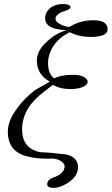

<svg xmlns="http://www.w3.org/2000/svg" viewBox="-20 -754 542 931"><path d="M502 -613Q502 -575 421 -575Q362 -575 318 -598Q231 -554 215 -472Q213 -458 213 -449Q213 -397 242 -374Q243 -374 263 -382Q288 -390 323 -391Q362 -393 385 -382Q405 -371 405 -358Q405 -343 381.5 -332.5Q358 -322 322 -322Q270 -322 237 -343Q179 -299 171 -291Q136 -260 117 -230Q87 -180 87 -127Q87 -33 176 -16Q230 -14 301 -5Q354 7 358 50Q362 100 307 134Q270 157 239 157Q209 157 209 139Q209 118 238 107Q287 91 293 58Q296 40 274.5 26.5Q253 13 224 15Q151 18 91 -2Q18 -30 18 -115Q18 -168 61 -226Q96 -276 151 -318L222 -358Q206 -367 192 -379Q162 -409 159 -451Q154 -504 207 -552Q251 -593 303 -608Q274 -609 251 -614Q200 -627 199 -663Q198 -696 226 -717Q247 -732 274 -734Q322 -736 322 -719Q322 -712 304 -704L278 -695Q249 -681 249 -663Q249 -650 269.5 -638Q290 -626 315 -623Q337 -635 349 -640Q382 -654 426 -656Q502 -657 502 -613Z"/></svg>

Font: GFS Solomos
Style: Regular
Weight: 400
Designer: George D. Matthiopoulos
Foundry: George D. Matthiopoulos
Version: Version 1.000